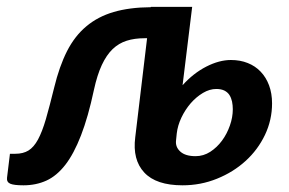

<svg xmlns="http://www.w3.org/2000/svg" viewBox="-37 -533 843 560"><path d="M523.5 -513H403V-512C361.3 -511.7 325.2 -507 294.5 -498C263.8 -489 237.2 -475.1 214.8 -456.2C192.2 -437.4 173.5 -413.2 158.5 -383.8C143.5 -354.2 131 -318.8 121 -277.5C112 -240.8 103.9 -210.2 96.8 -185.5C89.6 -160.8 81.9 -141 73.8 -126C65.6 -111 56.3 -100.3 46 -94C35.7 -87.7 23 -84.5 8 -84.5H-8L-16.5 -14.5C-17.5 -6.2 -14.4 -0.4 -7.2 2.8C-0.1 5.9 12.8 7.5 31.5 7.5C55.8 7.5 78.1 2.9 98.2 -6.2C118.4 -15.4 136.8 -30.8 153.5 -52.2C170.2 -73.8 185.4 -102.3 199.2 -138C213.1 -173.7 225.7 -218 237 -271C243.3 -300 251 -324.2 260 -343.5C269 -362.8 279.5 -378.2 291.5 -389.8C303.5 -401.2 317.2 -409.4 332.5 -414.2C347.8 -419.1 365.2 -421.5 384.5 -421.5H392L357.5 -133C351.8 -89 360.6 -54.6 383.8 -29.8C406.9 -4.9 444.2 7.5 495.5 7.5C530.8 7.5 564.3 1.1 596 -11.8C627.7 -24.6 655.4 -41.8 679.2 -63.5C703.1 -85.2 721.9 -110.5 735.8 -139.5C749.6 -168.5 756.5 -199.2 756.5 -231.5C756.5 -250.8 753.6 -268.3 747.8 -284C741.9 -299.7 733.8 -313 723.2 -324C712.8 -335 700.2 -343.4 685.5 -349.2C670.8 -355.1 654.5 -358 636.5 -358C613.8 -358 589.9 -351.6 564.8 -338.8C539.6 -325.9 516.5 -307.8 495.5 -284.5ZM476.5 -124 478.5 -143.5C480.2 -158.8 484.7 -174.2 492 -189.8C499.3 -205.2 508.4 -219.2 519.2 -231.8C530.1 -244.2 542 -254.3 555 -262C568 -269.7 581 -273.5 594 -273.5C603.3 -273.5 611.2 -271.9 617.5 -268.8C623.8 -265.6 628.8 -261.2 632.2 -255.8C635.8 -250.2 638.2 -243.9 639.8 -236.8C641.2 -229.6 642 -222.2 642 -214.5C642 -198.8 639.2 -182.9 633.5 -166.8C627.8 -150.6 620.2 -135.9 610.5 -122.8C600.8 -109.6 589.4 -98.8 576.2 -90.2C563.1 -81.8 548.8 -77.5 533.5 -77.5C513.5 -77.5 498.6 -82 488.8 -91C478.9 -100 474.8 -111 476.5 -124Z"/></svg>

Font: Lato
Style: Bold Italic
Weight: 700
Italic angle: -7°
Designer: Lukasz Dziedzic
Foundry: tyPoland Lukasz Dziedzic
Version: Version 2.007; 2014-02-27